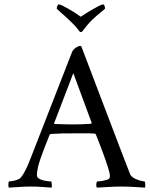

<svg xmlns="http://www.w3.org/2000/svg" viewBox="-20 -858 687 881"><path d="M350.6 -781.2C320.3 -803.7 261.7 -837.9 250 -837.9C243.2 -837.9 240.2 -822.3 240.2 -818.4C248 -809.6 273.4 -789.1 299.8 -763.7C314.5 -750 329.1 -735.4 340.8 -718.8C345.7 -712.9 346.7 -710.9 350.6 -710.9C355.5 -710.9 358.4 -713.9 361.3 -718.8C373 -734.4 386.7 -751 401.4 -765.6C430.7 -793.9 460.9 -815.4 461.9 -818.4C461.9 -826.2 459 -837.9 453.1 -837.9C441.4 -837.9 380.9 -801.8 350.6 -781.2ZM645.5 2.9C646.5 0 648.4 -18.6 643.6 -25.4C635.7 -25.4 586.9 -35.2 577.1 -58.6C568.4 -78.1 353.5 -644.5 353.5 -644.5C350.6 -645.5 350.6 -647.5 347.7 -647.5C338.9 -647.5 316.4 -634.8 310.5 -619.1L122.1 -135.7C108.4 -100.6 95.7 -69.3 76.2 -43.9C66.4 -31.2 32.2 -25.4 20.5 -25.4C17.6 -18.6 17.6 0 20.5 2.9C65.4 1 77.1 -2 122.1 -2C165 -2 177.7 1 216.8 2.9C218.8 -2.9 217.8 -22.5 214.8 -25.4C207 -25.4 149.4 -29.3 149.4 -52.7C149.4 -65.4 151.4 -87.9 163.1 -122.1C178.7 -168.9 208 -240.2 208 -240.2C208 -240.2 210.9 -243.2 212.9 -243.2C256.8 -246.1 275.4 -246.1 315.4 -246.1C339.8 -246.1 388.7 -247.1 414.1 -245.1C417 -245.1 419.9 -241.2 419.9 -241.2C419.9 -241.2 484.4 -81.1 484.4 -51.8C484.4 -45.9 483.4 -41 480.5 -38.1C471.7 -30.3 437.5 -25.4 425.8 -25.4C420.9 -20.5 419.9 -2 424.8 2.9C469.7 1 493.2 -2 538.1 -2C581.1 -2 606.4 1 645.5 2.9ZM230.5 -289.1C228.5 -289.1 228.5 -293 228.5 -293L316.4 -522.5L400.4 -294.9C400.4 -294.9 399.4 -290 397.5 -290C367.2 -288.1 344.7 -287.1 314.5 -287.1C292 -287.1 255.9 -288.1 230.5 -289.1Z"/></svg>

Font: Crimson
Style: Roman
Weight: 400
Version: Version 0.2